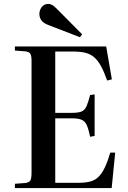

<svg xmlns="http://www.w3.org/2000/svg" viewBox="-20 -960 654 980"><path d="M56 0V-22L110 -26Q129 -29 135 -39Q141 -49 141 -78V-651Q141 -676 134.5 -686Q128 -696 108 -698L56 -702V-723H522L551 -555L527 -549Q511 -594 495.5 -622.5Q480 -651 461 -667.5Q442 -684 416 -690.5Q390 -697 352 -697H262V-384H348Q379 -384 395.5 -390.5Q412 -397 421 -416.5Q430 -436 440 -475L463 -478V-266L440 -262Q432 -301 423 -321Q414 -341 397 -348.5Q380 -356 348 -356H262V-27H380Q416 -27 440.5 -33.5Q465 -40 482.5 -57Q500 -74 514.5 -104Q529 -134 543 -181H568L550 0ZM388 -770 225 -833Q202 -842 191.5 -856Q181 -870 181 -889Q181 -908 193 -924Q205 -940 227 -940Q237 -940 246.5 -934.5Q256 -929 269 -916L399 -785Z"/></svg>

Font: Literata 60pt Medium
Style: Regular
Weight: 500
Designer: Latin by Veronika Burian and Jose Scaglione. Greek by Irene Vlachou. Cyrillic by Vera Evstafieva.
Foundry: TypeTogether
Version: Version 3.103;gftools[0.9.29]